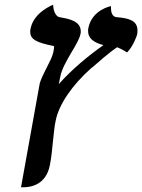

<svg xmlns="http://www.w3.org/2000/svg" viewBox="-20 -594 602 813"><path d="M216 -84C229 -150 284 -233 369 -308V-307C393 -328 440 -370 476 -394C482 -392 497 -385 518 -372C542 -395 559 -440 561 -449C562 -456 562 -461 562 -466C562 -508 523 -517 477 -521C463 -521 450 -530 450 -560V-568C450 -568 370 -554 354 -475C353 -470 353 -466 353 -462C353 -433 375 -414 418 -403C353 -357 285 -301 229 -238L235 -268C241 -301 263 -339 283 -373C301 -402 317 -432 320 -447C322 -453 322 -457 322 -461C322 -504 275 -514 233 -521C222 -522 206 -538 205 -574C205 -574 124 -543 110 -475C108 -469 108 -464 108 -459C108 -426 138 -413 208 -399C210 -398 209 -388 206 -374C202 -354 190 -332 179 -310C165 -282 150 -254 147 -234L69 199H79C107 199 174 191 191 106C197 76 201 41 204 7C208 -26 210 -59 216 -84Z"/></svg>

Font: Libertinus Serif
Style: Bold Italic
Weight: 700
Italic angle: -12°
Designer: Philipp H. Poll, Khaled Hosny
Foundry: Caleb Maclennan
Version: Version 7.050;RELEASE